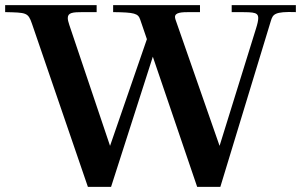

<svg xmlns="http://www.w3.org/2000/svg" viewBox="-56 -725 1168 745"><path d="M488 -649 514 -573 371 -159 213 -628C209 -640 207 -648 207 -655C207 -676 226 -678 266 -678H319V-705H-36V-678C46 -676 53 -677 68 -633L285 0H375L537 -505L709 0H799L995 -644C1003 -669 1008 -681 1092 -678V-705H843V-678C919 -677 946 -682 946 -655C946 -645 943 -632 937 -613L796 -159L625 -649C624 -653 623 -656 623 -659C623 -677 649 -678 681 -678H720V-705H383V-678C466 -677 480 -673 488 -649Z"/></svg>

Font: Ortica Linear
Style: Bold
Weight: 700
Designer: Benedetta Bovani
Foundry: Collletttivo
Version: Version 2.000;Glyphs 3.1.2 (3151)